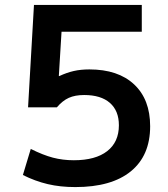

<svg xmlns="http://www.w3.org/2000/svg" viewBox="-20 -750 683 780"><path d="M73 -39 105 -145Q155 -120 195 -109.5Q235 -99 280 -99Q368 -99 415.5 -136Q463 -173 463 -241Q463 -300 426.5 -332Q390 -364 322 -364Q285 -364 259.5 -352.5Q234 -341 211 -314H94L118 -730H556V-621H230L219 -441H221Q251 -455 279.5 -461.5Q308 -468 343 -468Q460 -468 525 -407Q590 -346 590 -237Q590 -118 511.5 -54Q433 10 286 10Q225 10 174 -2Q123 -14 73 -39Z"/></svg>

Font: Enso SemiBold
Style: Regular
Weight: 600
Designer: Coji Morishita
Foundry: UNDERFOREST DESIGN
Version: Version 1.000